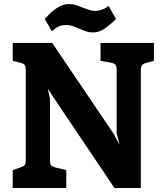

<svg xmlns="http://www.w3.org/2000/svg" viewBox="-20 -933 811 953"><path d="M744 -720V-631L709 -622Q691 -617 685 -609.5Q679 -602 679 -582V0H548L246 -449L217 -493L228 -444V-139Q228 -119 233.5 -112.5Q239 -106 257 -101L309 -89V0H43V-89L79 -101Q98 -107 103 -113.5Q108 -120 108 -139V-582Q108 -602 102.5 -610Q97 -618 79 -622L43 -631V-720H239L544 -269L574 -214L559 -272V-582Q559 -603 554 -610.5Q549 -618 531 -622L479 -631V-720ZM237 -778 202 -839Q206 -843 226.5 -864Q247 -885 272 -899Q297 -913 321 -913Q340 -913 355 -908.5Q370 -904 391 -895Q412 -887 425 -883Q438 -879 453 -879Q487 -879 519 -903L556 -839Q524 -807 497 -789.5Q470 -772 443 -772Q424 -772 408.5 -777Q393 -782 371 -792Q367 -793 354.5 -798.5Q342 -804 331 -806.5Q320 -809 310 -809Q289 -809 273.5 -802.5Q258 -796 237 -778Z"/></svg>

Font: Enriqueta
Style: Bold
Weight: 700
Designer: Viviana Monsalve, Gustavo Ibarra
Foundry: 72Puntos
Version: Version 2.000